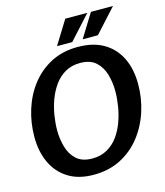

<svg xmlns="http://www.w3.org/2000/svg" viewBox="-133 -1023 974 1134"><g transform="rotate(-15 353.5 -456.0)"><path d="M300 11Q207 11 144 -28.5Q81 -68 49 -137Q17 -206 17 -295Q17 -381 42 -461Q67 -541 116 -604.5Q165 -668 236.5 -705.5Q308 -743 401 -743Q496 -743 560 -705Q624 -667 657 -599Q690 -531 690 -439Q690 -353 664 -272.5Q638 -192 588 -128Q538 -64 465.5 -26.5Q393 11 300 11ZM316 -84Q368 -84 407.5 -106.5Q447 -129 474 -166.5Q501 -204 517.5 -250Q534 -296 541.5 -344Q549 -392 549 -434Q549 -487 535 -536Q521 -585 486.5 -616.5Q452 -648 390 -648Q338 -648 299 -625.5Q260 -603 233 -565.5Q206 -528 189 -482Q172 -436 164.5 -388Q157 -340 157 -298Q157 -246 171 -196.5Q185 -147 219.5 -115.5Q254 -84 316 -84ZM374 -923H509L378 -779H285ZM531 -923H666L535 -779H442Z"/></g></svg>

Font: Rosario
Style: Bold Italic
Weight: 700
Italic angle: -8.05°
Designer: Hector Gatti
Foundry: Omnibus Type
Version: Version 1.101; ttfautohint (v1.8.1.43-b0c9)